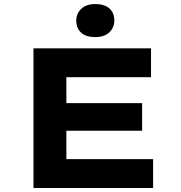

<svg xmlns="http://www.w3.org/2000/svg" viewBox="-20 -942 907 962"><path d="M147.7 0V-700H736.7V-555.2H312.5V-144.8H747.1V0ZM235.7 -286.9V-425.4H692.1V-286.9ZM457.5 -756.1Q411.6 -756.1 386.9 -778.1Q362.1 -800.2 362.1 -838.9Q362.1 -873.7 387.1 -897.7Q412.2 -921.7 457.5 -921.7Q503.4 -921.7 528.2 -899.7Q552.9 -877.7 552.9 -838.9Q552.9 -804.2 527.9 -780.1Q502.9 -756.1 457.5 -756.1Z"/></svg>

Font: Lexend Peta
Style: Regular
Weight: 400
Designer: Bonnie Shaver-Troup, Thomas Jockin
Foundry: Lexend
Version: Version 1.007